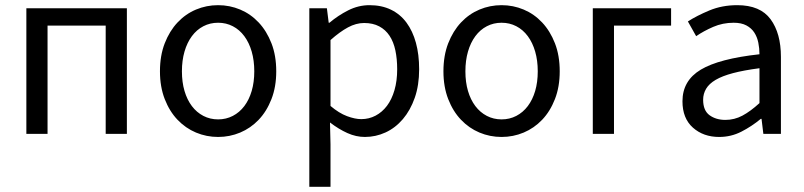

<svg xmlns="http://www.w3.org/2000/svg" viewBox="-20 -518 3113 743"><path d="M82 0V-486H471V0H389V-419H164V0Z M824 12Q779 12 738.5 -5Q698 -22 667 -54.5Q636 -87 617.5 -134.5Q599 -182 599 -242Q599 -303 617.5 -350.5Q636 -398 667 -431Q698 -464 738.5 -481Q779 -498 824 -498Q869 -498 909.5 -481Q950 -464 981 -431Q1012 -398 1030.5 -350.5Q1049 -303 1049 -242Q1049 -182 1030.5 -134.5Q1012 -87 981 -54.5Q950 -22 909.5 -5Q869 12 824 12ZM824 -56Q855 -56 881 -69.5Q907 -83 925.5 -107.5Q944 -132 954 -166Q964 -200 964 -242Q964 -284 954 -318.5Q944 -353 925.5 -378Q907 -403 881 -416.5Q855 -430 824 -430Q793 -430 767 -416.5Q741 -403 722.5 -378Q704 -353 694 -318.5Q684 -284 684 -242Q684 -200 694 -166Q704 -132 722.5 -107.5Q741 -83 767 -69.5Q793 -56 824 -56Z M1177 205V-486H1245L1252 -430H1255Q1288 -458 1327.5 -478Q1367 -498 1410 -498Q1457 -498 1493 -480.5Q1529 -463 1553 -430.5Q1577 -398 1589.5 -352.5Q1602 -307 1602 -250Q1602 -188 1585 -139.5Q1568 -91 1539 -57Q1510 -23 1472 -5.5Q1434 12 1392 12Q1358 12 1324.5 -3Q1291 -18 1257 -44L1259 41V205ZM1378 -57Q1408 -57 1433.5 -70.5Q1459 -84 1477.5 -108.5Q1496 -133 1506.5 -169Q1517 -205 1517 -250Q1517 -290 1510 -323Q1503 -356 1487.5 -379.5Q1472 -403 1447.5 -416Q1423 -429 1389 -429Q1358 -429 1326.5 -412Q1295 -395 1259 -363V-108Q1292 -80 1323 -68.5Q1354 -57 1378 -57Z M1921 12Q1876 12 1835.5 -5Q1795 -22 1764 -54.5Q1733 -87 1714.5 -134.5Q1696 -182 1696 -242Q1696 -303 1714.5 -350.5Q1733 -398 1764 -431Q1795 -464 1835.5 -481Q1876 -498 1921 -498Q1966 -498 2006.5 -481Q2047 -464 2078 -431Q2109 -398 2127.5 -350.5Q2146 -303 2146 -242Q2146 -182 2127.5 -134.5Q2109 -87 2078 -54.5Q2047 -22 2006.5 -5Q1966 12 1921 12ZM1921 -56Q1952 -56 1978 -69.5Q2004 -83 2022.5 -107.5Q2041 -132 2051 -166Q2061 -200 2061 -242Q2061 -284 2051 -318.5Q2041 -353 2022.5 -378Q2004 -403 1978 -416.5Q1952 -430 1921 -430Q1890 -430 1864 -416.5Q1838 -403 1819.5 -378Q1801 -353 1791 -318.5Q1781 -284 1781 -242Q1781 -200 1791 -166Q1801 -132 1819.5 -107.5Q1838 -83 1864 -69.5Q1890 -56 1921 -56Z M2274 0V-486H2577V-419H2356V0Z M2763 12Q2702 12 2661.5 -24Q2621 -60 2621 -126Q2621 -206 2692 -248.5Q2763 -291 2919 -308Q2919 -331 2914.5 -353Q2910 -375 2899 -392Q2888 -409 2868.5 -419.5Q2849 -430 2819 -430Q2777 -430 2740 -414Q2703 -398 2674 -378L2642 -435Q2676 -457 2725 -477.5Q2774 -498 2833 -498Q2922 -498 2962 -443.5Q3002 -389 3002 -298V0H2934L2927 -58H2924Q2889 -29 2849 -8.5Q2809 12 2763 12ZM2787 -54Q2822 -54 2853 -70.5Q2884 -87 2919 -119V-254Q2858 -246 2816.5 -235Q2775 -224 2749.5 -209Q2724 -194 2712.5 -174.5Q2701 -155 2701 -132Q2701 -90 2726 -72Q2751 -54 2787 -54Z"/></svg>

Font: Pinyin1712
Style: Regular
Weight: 400
Version: Version 1